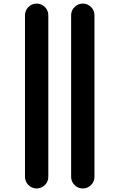

<svg xmlns="http://www.w3.org/2000/svg" viewBox="-20 -853 658 1069"><path d="M119.1 130.9V-767.6Q119.1 -794.9 138.2 -814Q157.2 -833 184.1 -833Q210.9 -833 230 -814Q249 -794.9 249 -767.6V130.9Q249 158.2 230 177.2Q210.9 196.3 184.1 196.3Q157.2 196.3 138.2 177.2Q119.1 158.2 119.1 130.9ZM376 130.9V-767.6Q376 -794.9 395 -814Q414.1 -833 440.9 -833Q467.8 -833 486.8 -814Q505.9 -794.9 505.9 -767.6V130.9Q505.9 158.2 486.8 177.2Q467.8 196.3 440.9 196.3Q414.1 196.3 395 177.2Q376 158.2 376 130.9Z"/></svg>

Font: Gen Jyuu GothicX Bold
Style: Bold
Weight: 700
Designer: Ryoko NISHIZUKA (kana &amp; ideographs); Paul D. Hunt (Latin, Greek &amp; Cyrillic); Wenlong ZHANG (bopomofo); Sandoll C
Version: Version 1.058.20140828